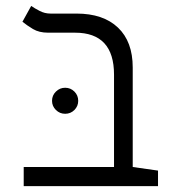

<svg xmlns="http://www.w3.org/2000/svg" viewBox="-20 -632 626 652"><path d="M516.6 -52.7V0H60.5V-64.9H367.2V-378.4Q367.2 -521 234.9 -521H143.6Q112.8 -521 92 -533.4Q71.3 -545.9 56.2 -558.1L85.9 -611.8Q97.2 -604 114.5 -595Q131.8 -585.9 151.4 -585.9H239.7Q330.6 -585.9 380.6 -538.3Q430.7 -490.7 430.7 -402.8V-64.9ZM201.2 -245.6Q183.1 -245.6 169.9 -258.5Q156.7 -271.5 156.7 -289.6Q156.7 -308.1 169.9 -321Q183.1 -334 201.2 -334Q219.7 -334 232.7 -321Q245.6 -308.1 245.6 -289.6Q245.6 -271.5 232.7 -258.5Q219.7 -245.6 201.2 -245.6Z"/></svg>

Font: CaskaydiaMono NF Light
Style: Regular
Weight: 300
Designer: Aaron Bell
Foundry: Saja Typeworks
Version: Version 2111.001; ttfautohint (v1.8.4);Nerd Fonts 3.1.1